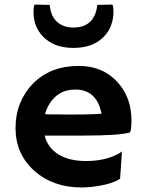

<svg xmlns="http://www.w3.org/2000/svg" viewBox="-20 -806 624 833"><path d="M47.4 -251Q47.4 -308.1 66.9 -356.9Q86.4 -405.8 122.1 -442.4Q198.2 -520 321.3 -520Q425.3 -520 488.3 -451.2Q550.3 -384.8 550.3 -284.2Q550.3 -245.6 544.4 -231.4Q495.6 -217.8 345.7 -217.8H173.8Q186.5 -165.5 232.9 -136.5Q279.3 -107.4 353.5 -107.4Q431.2 -107.4 486.8 -135.3Q501.5 -142.6 508.8 -148.9Q507.8 -128.4 506.3 -106.9L501 -30.8Q463.9 -5.4 380.9 4.4Q356.4 7.3 334 7.3Q210 7.3 128.9 -64.9Q47.4 -137.7 47.4 -251ZM420.4 -312.5Q400.4 -417.5 306.2 -417.5Q231.9 -417.5 193.4 -353.5Q181.6 -334 175.3 -310.5Q187 -310.1 204.1 -309.6H240.2Q258.3 -309.1 274.9 -309.1H302.7Q327.6 -309.1 351.6 -309.6L391.6 -311Q407.7 -311.5 420.4 -312.5ZM467.3 -786.1Q472.2 -781.2 472.2 -752.9Q472.2 -724.6 462.2 -697Q452.1 -669.4 431.2 -647.5Q383.8 -598.1 298.8 -598.1Q213.9 -598.1 166.5 -647.5Q125.5 -690.4 125.5 -752.4Q125.5 -781.2 130.4 -786.1L195.3 -784.7Q200.2 -746.1 213.4 -727.5Q242.2 -686.5 298.8 -686.5Q355.5 -686.5 382.3 -724.6Q397.5 -746.1 402.3 -784.7Z"/></svg>

Font: Hammersmith One
Style: Regular
Weight: 400
Designer: Nicole Fally
Foundry: Nicole Fally
Version: Version 1.003